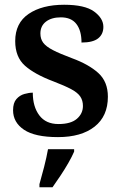

<svg xmlns="http://www.w3.org/2000/svg" viewBox="-20 -567 516 808"><path d="M224 10Q127 10 81 -21Q35 -52 35 -103Q35 -134 49 -150Q63 -166 82.5 -171.5Q102 -177 118 -177Q118 -118 145.5 -81.5Q173 -45 226 -45Q278 -45 303.5 -67Q329 -89 329 -121Q329 -144 318 -160.5Q307 -177 280 -191.5Q253 -206 206 -224Q126 -254 85 -290.5Q44 -327 44 -394Q44 -470 100.5 -508.5Q157 -547 250 -547Q337 -547 376 -518.5Q415 -490 415 -454Q415 -423 393 -405.5Q371 -388 323 -388Q323 -438 301.5 -466Q280 -494 236 -494Q197 -494 173.5 -476Q150 -458 150 -426Q150 -403 162 -387Q174 -371 203 -356Q232 -341 283 -322Q354 -296 394 -259.5Q434 -223 434 -160Q434 -78 378 -34Q322 10 224 10ZM146 208Q155 177 165.5 136Q176 95 182 61H292V71Q283 92 267.5 119Q252 146 234 173Q216 200 201 221H146Z"/></svg>

Font: Noto Serif Tibetan SemiBold
Style: Regular
Weight: 600
Designer: Monotype Design Team
Foundry: Monotype Imaging Inc.
Version: Version 2.103; ttfautohint (v1.8.4.7-5d5b)